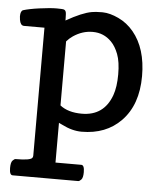

<svg xmlns="http://www.w3.org/2000/svg" viewBox="-52 -544 678 804"><g transform="rotate(5 287.5 -142.5)"><path d="M30.8 213.9Q17.6 213.9 17.6 184.1Q17.6 160.6 24.9 152.8Q32.2 145 37.6 145Q98.6 145 106.9 133.8Q109.9 129.9 109.9 124V-413.6H23.4Q8.8 -414.1 4.9 -437.5Q3.9 -444.3 3.4 -452.1Q3.4 -475.1 14.6 -478.8Q25.9 -482.4 42.7 -485.8Q59.6 -489.3 81.1 -492.2Q127 -498.5 154.3 -498.5Q181.2 -498.5 185.5 -496.1Q190.4 -494.1 192.4 -488.3Q194.8 -482.4 194.8 -459.5V-451.2Q261.7 -489.3 301.8 -496.1Q316.4 -499 343.3 -499H347.7Q377.9 -498.5 414.6 -481.2Q451.2 -463.9 478 -431.6Q534.7 -363.3 534.7 -247.1Q534.7 -126 467.8 -57.6Q404.8 6.8 302.7 6.8Q262.7 6.8 219.7 -15.1Q210 -20 205.1 -22V145H313.5Q326.7 145 326.7 174.8Q326.7 198.2 319.3 206.1Q312 213.9 306.6 213.9ZM205.1 -95.2Q238.8 -68.4 296.9 -68.4Q389.6 -68.4 421.9 -157.2Q434.6 -192.4 434.6 -245.6Q434.6 -298.3 422.4 -330.3Q410.2 -362.3 391.6 -380.9Q359.4 -413.6 313.5 -413.6H312Q270 -413.6 231.4 -387.7Q216.8 -377.9 205.1 -364.3Z"/></g></svg>

Font: Copse
Style: Regular
Weight: 400
Version: Version 1.000